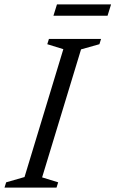

<svg xmlns="http://www.w3.org/2000/svg" viewBox="-38 -853 524 873"><path d="M250 -629.5 177 -652 184.5 -676H421.5L414 -652L330.5 -628.5L153.5 -46.5L226.5 -24L219 0H-17.5L-10 -24L73.5 -48ZM205 -781.5 221 -833H467L451 -781.5Z"/></svg>

Font: Newsreader 16pt 16pt
Style: Italic
Weight: 400
Italic angle: -17°
Version: Version 1.003